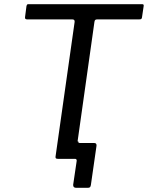

<svg xmlns="http://www.w3.org/2000/svg" viewBox="-20 -762 709 921"><path d="M346 139Q330 139 331 124L348 9Q348 0 340 0H283L355 -86Q354 -76 363 -76H432Q444 -76 443 -63L416 125Q415 132 412 135.5Q409 139 401 139ZM107 -733Q109 -739 110.5 -740.5Q112 -742 119 -742H661Q667 -742 668.5 -739.5Q670 -737 669 -732L661 -678Q660 -673 657.5 -671Q655 -669 648 -669H447Q440 -669 437 -666.5Q434 -664 433 -657L342 -12Q341 -4 338.5 -2Q336 0 331 0H258Q250 0 247.5 -3.5Q245 -7 247 -15L338 -657Q339 -669 327 -669H110Q99 -669 100 -679Z"/></svg>

Font: Libre Franklin
Style: Italic
Weight: 400
Italic angle: -8°
Designer: Pablo Impallari, Rodrigo Fuenzalida, Nhung Nguyen
Foundry: Impallari Type
Version: Version 3.000